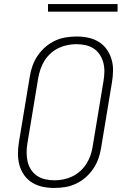

<svg xmlns="http://www.w3.org/2000/svg" viewBox="-20 -924 640 952"><path d="M249 8Q219 8 191 2Q163 -4 139.5 -18.5Q116 -33 100 -55.5Q84 -78 76.5 -105Q69 -132 69 -161.5Q69 -191 74 -220L128 -546Q132 -572 141.5 -598.5Q151 -625 167 -648.5Q183 -672 205 -691Q227 -710 252.5 -722Q278 -734 305.5 -738.5Q333 -743 360 -743Q390 -743 418 -737Q446 -731 469.5 -716.5Q493 -702 509 -679.5Q525 -657 533 -630Q541 -603 540.5 -573.5Q540 -544 535 -515L481 -189Q477 -163 467.5 -136.5Q458 -110 442 -86.5Q426 -63 404 -44Q382 -25 356.5 -13Q331 -1 303.5 3.5Q276 8 249 8ZM251 -30Q272 -30 294.5 -34.5Q317 -39 338 -49Q359 -59 377 -75Q395 -91 407.5 -110.5Q420 -130 428 -152Q436 -174 439 -195L493 -521Q497 -544 497.5 -567.5Q498 -591 492.5 -612.5Q487 -634 475 -652.5Q463 -671 445 -683Q427 -695 404.5 -700Q382 -705 358 -705Q337 -705 314.5 -700.5Q292 -696 271 -686Q250 -676 232 -660Q214 -644 201.5 -624.5Q189 -605 181.5 -583Q174 -561 170 -540L116 -214Q112 -191 112 -167.5Q112 -144 117 -122.5Q122 -101 134 -82.5Q146 -64 164 -52Q182 -40 204.5 -35Q227 -30 251 -30ZM218 -866V-904H563V-866Z"/></svg>

Font: Iosevka Etoile Extralight
Style: Italic
Weight: 200
Italic angle: -9°
Designer: Belleve Invis
Foundry: Belleve Invis
Version: Version 22.1.2; ttfautohint (v1.8.4)